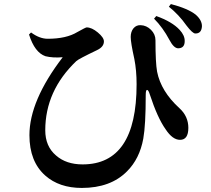

<svg xmlns="http://www.w3.org/2000/svg" viewBox="-20 -864 1040 946"><path d="M815 -667Q782 -729 739 -772L750 -785Q828 -757 865 -717Q891 -689 890 -661Q890 -626 857 -626Q836 -627 815 -667ZM899 -738Q861 -792 812 -831L822 -844Q906 -822 944 -792Q975 -765 975 -735Q973 -698 942 -699Q929 -699 899 -738ZM123 -694 133 -704Q175 -673 215 -673Q307 -673 361 -706Q402 -729 407 -729Q432 -729 462 -704Q492 -679 492 -660Q492 -633 458 -617Q366 -573 356 -563Q203 -417 203 -222Q203 -143 256 -98Q306 -54 387 -54Q653 -54 653 -449Q653 -517 642 -573Q624 -654 624 -682Q624 -708 638 -725Q652 -741 673 -740Q702 -739 724 -717Q746 -695 746 -666Q746 -555 754 -511Q773 -414 864 -331Q908 -291 908 -234Q908 -175 867 -175Q830 -175 796 -227Q756 -283 718 -399Q711 -422 704 -421Q698 -420 698 -395Q698 -248 686 -181Q668 -82 606 -20Q525 62 383 62Q272 62 203 1Q125 -68 125 -198Q125 -368 289 -582Q240 -578 204 -587Q151 -605 123 -694Z"/></svg>

Font: Source Han Serif JP
Style: Bold
Weight: 700
Designer: Ryoko NISHIZUKA  (kana & ideographs); Frank Grießhammer (Latin, Greek & Cyrillic); Wenlong ZHANG  (bopomofo); Sandoll Co
Foundry: Adobe Systems Incorporated
Version: Version 1.000;PS 1;hotconv 16.6.53;makeotf.lib2.5.65590